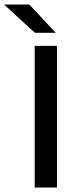

<svg xmlns="http://www.w3.org/2000/svg" viewBox="-85 -846 348 866"><path d="M172 0H71.5V-639H172ZM47.5 -825.5 165.5 -699V-698H72.5L-65 -824V-825.5Z"/></svg>

Font: Anek Gurmukhi Medium Medium
Style: Regular
Weight: 500
Version: Version 1.003